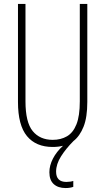

<svg xmlns="http://www.w3.org/2000/svg" viewBox="-20 -734 533 972"><path d="M264 135Q264 187 316 187Q326 187 336 185.5Q346 184 351 182V212Q334 218 312 218Q274 218 252 198Q230 178 230 138Q230 104 248 69Q266 34 299 4Q275 10 247 10Q162 10 116.5 -45Q71 -100 71 -218V-714H109V-221Q109 -115 145.5 -70.5Q182 -26 247 -26Q288 -26 319 -44Q350 -62 367 -104.5Q384 -147 384 -221V-714H422V-218Q422 -140 403 -92.5Q384 -45 352 -20Q314 18 289 57.5Q264 97 264 135Z"/></svg>

Font: Noto Sans Tamil ExtraCondensed ExtraLight
Style: Regular
Weight: 200
Width: 2
Designer: Jelle Bosma - Monotype Design Team
Foundry: Monotype Imaging Inc.
Version: Version 2.004; ttfautohint (v1.8.4.7-5d5b)